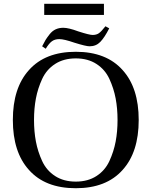

<svg xmlns="http://www.w3.org/2000/svg" viewBox="-20 -981 802 1016"><path d="M214 -902V-961H530V-902ZM203 -736Q214 -758 221 -769.5Q228 -781 242 -799Q256 -817 274 -825.5Q292 -834 315 -834Q343 -834 394 -815Q453 -796 470 -796Q490 -796 503 -805Q516 -814 538 -842L558 -831Q533 -782 510.5 -759Q488 -736 454 -736Q435 -736 374 -755Q319 -774 294 -774Q270 -774 254.5 -762.5Q239 -751 222 -723ZM133 -610Q219 -707 381 -707Q543 -707 629 -610Q714 -516 714 -346Q714 -176 629 -82Q543 15 381 15Q219 15 133 -82Q48 -176 48 -346Q48 -516 133 -610ZM170 -460Q160 -407 160 -346Q160 -285 170 -232Q180 -179 203 -129Q226 -79 271.5 -49.5Q317 -20 381 -20Q445 -20 490.5 -49.5Q536 -79 559 -129Q582 -179 592 -232Q602 -285 602 -346Q602 -407 592 -460Q582 -513 559 -563Q536 -613 490.5 -642.5Q445 -672 381 -672Q317 -672 271.5 -642.5Q226 -613 203 -563Q180 -513 170 -460Z"/></svg>

Font: Linguistics Pro
Style: Regular
Weight: 400
Designer: Stefan Peev, Context Ltd
Foundry: Stefan Peev, Context Ltd
Version: Version 001.000